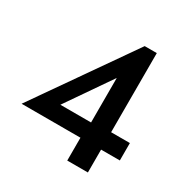

<svg xmlns="http://www.w3.org/2000/svg" viewBox="-160 -838 949 975"><g transform="rotate(30 314.5 -350.0)"><path d="M18 -134H594V-236H451L434 -228H191L371 -489V-187L363 -176V0H484V-700H413Z"/></g></svg>

Font: Jost Medium
Style: Regular
Weight: 500
Version: Version 3.710